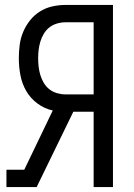

<svg xmlns="http://www.w3.org/2000/svg" viewBox="-20 -755 540 775"><path d="M6 0V-70H78L193 -309Q160 -316 131.5 -337Q103 -358 86 -387.5Q69 -417 62.5 -451Q56 -485 56 -520Q56 -547 59.5 -574Q63 -601 73.5 -626Q84 -651 101 -672.5Q118 -694 141 -708.5Q164 -723 190.5 -729Q217 -735 244 -735H436V0H358V-304H276L128 0ZM244 -374H358V-665H244Q227 -665 210 -660Q193 -655 179.5 -644.5Q166 -634 157 -619Q148 -604 143 -587.5Q138 -571 136 -554Q134 -537 134 -520Q134 -502 136 -485Q138 -468 143 -451.5Q148 -435 157 -420Q166 -405 179.5 -394.5Q193 -384 210 -379Q227 -374 244 -374Z"/></svg>

Font: Iosevka srxl
Style: Regular
Weight: 400
Monospace: yes
Designer: Belleve Invis
Foundry: Belleve Invis
Version: Version 33.0.1; ttfautohint (v1.8.3)